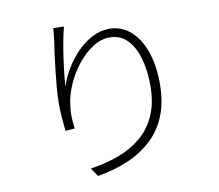

<svg xmlns="http://www.w3.org/2000/svg" viewBox="-87 -887 1174 1031"><g transform="rotate(-10 500.0 -371.0)"><path d="M325 -781Q316 -748 308 -705Q300 -662 293.5 -617Q287 -572 282.5 -531Q278 -490 276 -461Q290 -505 317 -551.5Q344 -598 381.5 -637.5Q419 -677 465 -702Q511 -727 562 -727Q626 -727 675 -685.5Q724 -644 751.5 -568.5Q779 -493 779 -391Q779 -289 748 -214Q717 -139 661 -88Q605 -37 530 -5.5Q455 26 366 41L335 -5Q416 -17 486.5 -42.5Q557 -68 611.5 -113Q666 -158 696.5 -226Q727 -294 727 -390Q727 -470 708.5 -536Q690 -602 652 -641.5Q614 -681 555 -681Q507 -681 461 -650.5Q415 -620 377.5 -572Q340 -524 316 -469Q292 -414 286 -365Q281 -332 281 -302Q281 -272 287 -232L236 -228Q233 -256 229.5 -295.5Q226 -335 226 -382Q226 -418 230 -463Q234 -508 239 -554.5Q244 -601 249.5 -641.5Q255 -682 259 -707Q262 -727 263.5 -744.5Q265 -762 267 -783Z"/></g></svg>

Font: Noto Sans JP Thin Light
Style: Regular
Weight: 300
Version: Version 2.004-H2;hotconv 1.0.118;makeotfexe 2.5.65603